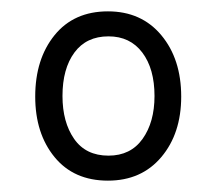

<svg xmlns="http://www.w3.org/2000/svg" viewBox="-20 -749 381 338"><path d="M170 -431Q110 -431 76 -472.5Q42 -514 42 -579Q42 -645 76 -687Q110 -729 170 -729Q229 -729 264 -687Q299 -645 299 -579Q299 -514 264 -472.5Q229 -431 170 -431ZM171 -475Q210 -475 231 -504.5Q252 -534 252 -580Q252 -628 230.5 -656.5Q209 -685 171 -685Q132 -685 111 -656.5Q90 -628 90 -580Q90 -534 110.5 -504.5Q131 -475 171 -475Z"/></svg>

Font: Noto Serif Condensed
Style: Regular
Weight: 400
Width: 3
Designer: Monotype Design Team
Foundry: Monotype Imaging Inc.
Version: Version 2.013; ttfautohint (v1.8.4.7-5d5b)